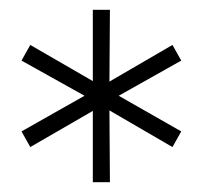

<svg xmlns="http://www.w3.org/2000/svg" viewBox="-20 -762 415 393"><path d="M42 -461 170 -535V-389H205L204 -536L333 -461L351 -493L223 -566L351 -638L333 -670L204 -595L205 -742H170V-596L42 -670L24 -638L153 -566L24 -493Z"/></svg>

Font: Montserrat Light
Style: Regular
Weight: 300
Designer: Julieta Ulanovsky
Foundry: Julieta Ulanovsky
Version: Version 7.200